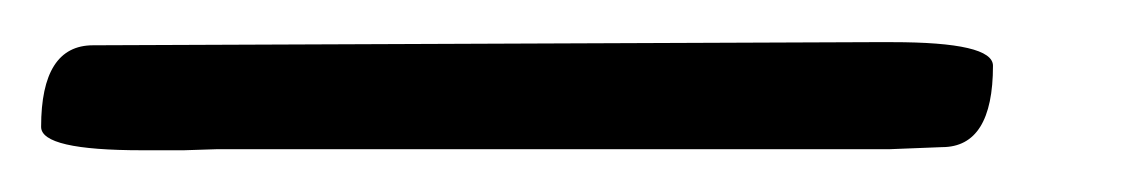

<svg xmlns="http://www.w3.org/2000/svg" viewBox="-29 33 550 92"><path d="M398.4 53.2Q446.8 53.2 446.8 64.5Q446.8 103.5 422.4 103.5L397 104.5H74.7L59.1 105H39.1Q-9.3 105 -9.3 93.8Q-9.3 54.7 15.6 54.7L388.7 53.2Z"/></svg>

Font: Averia Libre Light
Style: Italic
Weight: 300
Italic angle: -8.5°
Version: Version 1.002